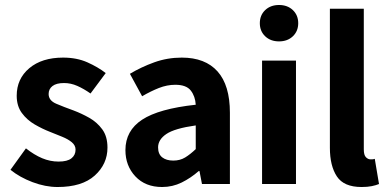

<svg xmlns="http://www.w3.org/2000/svg" viewBox="-20 -738 1556 770"><path d="M211 12Q162 12 110.5 -7.5Q59 -27 22 -57L84 -143Q117 -117 149 -103.5Q181 -90 215 -90Q250 -90 266.5 -103Q283 -116 283 -138Q283 -155 268 -167.5Q253 -180 229.5 -189.5Q206 -199 181 -209Q150 -221 119 -239Q88 -257 67.5 -285Q47 -313 47 -354Q47 -422 97.5 -464.5Q148 -507 233 -507Q288 -507 330.5 -488Q373 -469 404 -445L343 -363Q316 -382 290 -393.5Q264 -405 237 -405Q206 -405 190.5 -393Q175 -381 175 -361Q175 -335 205.5 -322Q236 -309 275 -295Q307 -283 338 -265.5Q369 -248 390 -219.5Q411 -191 411 -146Q411 -80 360 -34Q309 12 211 12Z M630 12Q563 12 523 -30.5Q483 -73 483 -136Q483 -214 550 -258Q617 -302 765 -318Q763 -352 745 -375Q727 -398 683 -398Q650 -398 617 -385Q584 -372 550 -352L501 -442Q546 -469 598.5 -488Q651 -507 709 -507Q803 -507 852.5 -451.5Q902 -396 902 -286V0H790L780 -52H777Q745 -24 708.5 -6Q672 12 630 12ZM675 -94Q702 -94 722.5 -106.5Q743 -119 765 -140V-235Q680 -223 647 -200.5Q614 -178 614 -147Q614 -120 630.5 -107Q647 -94 675 -94Z M1031 0V-495H1167V0ZM1099 -572Q1065 -572 1043.5 -592.5Q1022 -613 1022 -645Q1022 -677 1043.5 -697.5Q1065 -718 1099 -718Q1133 -718 1154.5 -697.5Q1176 -677 1176 -645Q1176 -613 1154.5 -592.5Q1133 -572 1099 -572Z M1430 12Q1359 12 1331 -30.5Q1303 -73 1303 -145V-703H1439V-139Q1439 -116 1447.5 -107.5Q1456 -99 1465 -99Q1469 -99 1473 -99Q1477 -99 1483 -101L1500 0Q1488 5 1471 8.5Q1454 12 1430 12Z"/></svg>

Font: Assistant
Style: Bold
Weight: 700
Designer: Hebrew By Ben Nathan, Latin by Paul Hunt
Version: Version 3.000